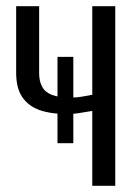

<svg xmlns="http://www.w3.org/2000/svg" viewBox="-20 -598 447 618"><path d="M277 0V-241Q258 -238 237.5 -234.5Q217 -231 193 -231Q144 -231 108 -243.5Q72 -256 52 -285Q32 -314 32 -364V-578H106V-362Q106 -337 115.5 -319Q125 -301 147.5 -292.5Q170 -284 208 -284Q229 -284 244.5 -287Q260 -290 277 -293V-578H351V0ZM165 -137V-415H216V-137Z"/></svg>

Font: Oswald Light
Style: Regular
Weight: 300
Designer: Vernon Adams
Foundry: Vernon Adams
Version: Version 4.103;gftools[0.9.33.dev8+g029e19f]